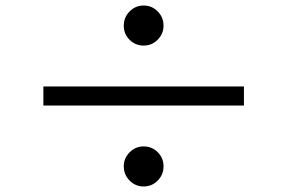

<svg xmlns="http://www.w3.org/2000/svg" viewBox="-20 -723 1040 695"><path d="M500 -703Q530 -703 551 -681.5Q572 -660 572 -630Q572 -601 551 -579.5Q530 -558 500 -558Q470 -558 449 -579Q428 -600 428 -630Q428 -660 449 -681.5Q470 -703 500 -703ZM863 -410V-341H137V-410ZM500 -193Q530 -193 551 -172Q572 -151 572 -121Q572 -91 551 -69.5Q530 -48 500 -48Q470 -48 449 -69.5Q428 -91 428 -121Q428 -150 449 -171.5Q470 -193 500 -193Z"/></svg>

Font: Noto Sans HK Thin
Style: Regular
Weight: 400
Version: Version 2.004-H2;hotconv 1.0.118;makeotfexe 2.5.65603